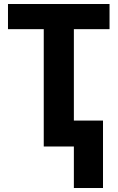

<svg xmlns="http://www.w3.org/2000/svg" viewBox="-20 -734 589 962"><path d="M350.1 -129.9H496.1V208H350.1V0H199.2V-587.9H20V-713.9H528.8V-587.9H350.1Z"/></svg>

Font: Droid Sans
Style: Bold
Weight: 700
Foundry: Ascender Corporation
Version: Version 1.00 build 112